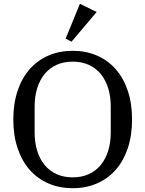

<svg xmlns="http://www.w3.org/2000/svg" viewBox="-20 -977 764 1009"><path d="M362 -45Q410 -45 447 -62Q484 -79 509.5 -110Q535 -141 548.5 -184.5Q562 -228 562 -281V-417Q562 -470 548.5 -513.5Q535 -557 509.5 -588Q484 -619 447 -636Q410 -653 362 -653Q314 -653 277 -636Q240 -619 214.5 -588Q189 -557 175.5 -513.5Q162 -470 162 -417V-281Q162 -228 175.5 -184.5Q189 -141 214.5 -110Q240 -79 277 -62Q314 -45 362 -45ZM362 12Q292 12 234.5 -13Q177 -38 136 -84.5Q95 -131 72.5 -198Q50 -265 50 -349Q50 -433 72.5 -500Q95 -567 136 -613.5Q177 -660 234.5 -685Q292 -710 362 -710Q432 -710 489.5 -685Q547 -660 588 -613.5Q629 -567 651.5 -500Q674 -433 674 -349Q674 -265 651.5 -198Q629 -131 588 -84.5Q547 -38 489.5 -13Q432 12 362 12ZM325 -774 400 -957 488 -914 356 -758Z"/></svg>

Font: IBM Plex Serif Text
Style: Regular
Weight: 450
Designer: Mike Abbink, Paul van der Laan, Pieter van Rosmalen
Foundry: Bold Monday
Version: Version 3.001